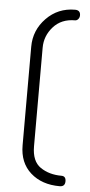

<svg xmlns="http://www.w3.org/2000/svg" viewBox="-55 -801 400 854"><g transform="rotate(5 144.5 -374.0)"><path d="M65 -147V-587Q65 -661 117 -714.5Q169 -768 245 -768Q269 -768 269 -745Q269 -735 263 -728Q257 -721 249 -721Q188 -721 152 -680.5Q116 -640 116 -587V-147Q116 -80 155 -53.5Q194 -27 249 -27Q269 -27 269 -4Q269 20 245 20Q165 20 115 -24.5Q65 -69 65 -147Z"/></g></svg>

Font: Terminal Dosis
Style: Light
Weight: 300
Designer: EdgarTolentino, PabloImpallari, IginoMarini
Foundry: EdgarTolentino, PabloImpallari, IginoMarini
Version: Version 1.006